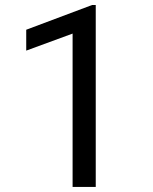

<svg xmlns="http://www.w3.org/2000/svg" viewBox="-20 -734 602 754"><path d="M356 0H265.1V-602.1L83 -535.2V-617.2L341.8 -714.4H356Z"/></svg>

Font: RobotoDraft
Style: Regular
Weight: 400
Designer: Google
Foundry: Google
Version: Version 2.000988-w1; 2014